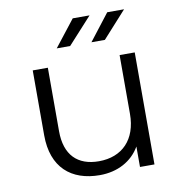

<svg xmlns="http://www.w3.org/2000/svg" viewBox="-82 -807 837 888"><g transform="rotate(-10 336.5 -363.0)"><path d="M397 -731H318L221 -607H284ZM447 -607 559 -731H480L384 -607ZM502 -526V-250C502 -130 433 -59 323 -59C223 -59 165 -116 165 -228V-526H94V-221C94 -70 182 5 316 5C400 5 468 -32 505 -96V0H573V-526Z"/></g></svg>

Font: Montserrat Lite
Style: Regular
Weight: 400
Designer: Julieta Ulanovsky
Foundry: Julieta Ulanovsky
Version: Version 7.200;PS 007.200;hotconv 1.0.88;makeotf.lib2.5.64775